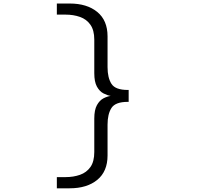

<svg xmlns="http://www.w3.org/2000/svg" viewBox="-20 -830 1126 1064"><path d="M366 213.5H295V151.5H343Q387 151.5 423.2 138.8Q459.5 126 481 95.8Q502.5 65.5 502.5 12.5V-173Q502.5 -221 517.2 -247.5Q532 -274 553.2 -285Q574.5 -296 593.5 -298.5Q574.5 -301.5 553.2 -312.5Q532 -323.5 517.2 -349.8Q502.5 -376 502.5 -424.5V-610Q502.5 -662.5 481 -693Q459.5 -723.5 423.2 -736.2Q387 -749 343 -749H295V-810.5H366Q462 -810.5 519 -763.8Q576 -717 576 -628.5V-458Q576 -399 597.8 -365.2Q619.5 -331.5 688 -331.5H693V-265.5H688Q619.5 -265.5 597.8 -231.8Q576 -198 576 -139V31.5Q576 120 519 166.8Q462 213.5 366 213.5Z"/></svg>

Font: Trispace Expanded Light
Style: Regular
Weight: 300
Width: 7
Designer: Tyler Finck
Foundry: Etcetera Type Company
Version: Version 1.210; ttfautohint (v1.8.3)